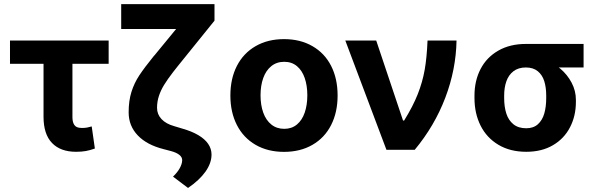

<svg xmlns="http://www.w3.org/2000/svg" viewBox="-20 -727 2910 932"><path d="M507.4 -417.2H28.5V-530.3H507.4ZM331.6 -530.3V-159.7Q331.6 -139 337.2 -127Q342.8 -115 352.7 -110.4Q362.7 -105.8 377.7 -105.8Q392.2 -105.8 403.7 -108Q415.1 -110.2 425.2 -113.3L440.5 -6Q416.8 2.5 396.7 6.1Q376.5 9.8 349 9.8Q273.5 9.8 232.4 -33Q191.3 -75.7 191.3 -160.3V-530.3Z M1021.2 -707V-626.7L844.3 -407.6L820.9 -378Q792.2 -340.8 776.3 -314.5Q760.3 -288.3 751.3 -260.9Q742.3 -233.5 742.3 -203.4Q742.3 -172.1 763.9 -149Q785.5 -125.8 825.7 -114.6L864.8 -102.8Q910.5 -89.9 942.4 -71.1Q974.3 -52.3 990.6 -28.5Q1006.8 -4.7 1006.8 23.3Q1006.8 64.8 977.3 106.4Q947.8 147.9 892.8 185.4L819.9 130.4Q842 109 852.9 88.8Q863.7 68.5 864.3 52.3Q865.4 37 851.1 25.2Q836.7 13.4 810.1 6.4L774.4 -3Q692.6 -23.6 648.6 -69.9Q604.5 -116.2 604.5 -181.5Q604.5 -237.9 618.1 -281.1Q631.7 -324.3 656.4 -361.5Q681 -398.8 726.8 -455.2Q730.2 -458.6 732.1 -460.8Q734 -463 736.5 -466.4L934.1 -707ZM957.9 -707V-586.3H568.3V-707Z M1098.3 -263.2Q1098.3 -345.3 1129.9 -407Q1161.6 -468.8 1220.6 -502.9Q1279.7 -537.1 1358.7 -537.1Q1437.7 -537.1 1496.8 -502.9Q1556 -468.8 1587.4 -407Q1618.8 -345.3 1618.8 -263.2Q1618.8 -182.2 1587.4 -120.2Q1556 -58.2 1496.8 -24Q1437.7 10.2 1358.7 10.2Q1279.7 10.2 1220.6 -24Q1161.6 -58.2 1129.9 -120.2Q1098.3 -182.2 1098.3 -263.2ZM1471.8 -264.4Q1471.8 -311.3 1459.2 -348.1Q1446.5 -385 1421.3 -406Q1396.1 -427 1359.8 -427Q1323 -427 1297 -406Q1271 -385 1257.9 -348.4Q1244.7 -311.9 1244.7 -264.4Q1244.7 -216.9 1257.9 -180.2Q1271 -143.6 1297 -122.6Q1323 -101.6 1359.8 -101.6Q1396.1 -101.6 1421.3 -122.6Q1446.5 -143.6 1459.2 -180.5Q1471.8 -217.4 1471.8 -264.4Z M1656.2 -530.3H1806.2L1936.4 -141.9H1941.7Q1984.4 -210.6 2007.7 -269.6Q2031 -328.6 2041.6 -388.7Q2052.1 -448.8 2055.3 -530.3H2196.1Q2193.5 -389.4 2141.7 -253Q2089.9 -116.6 1993.3 0H1855.8Z M2532.5 -513.7Q2538.8 -511.6 2545.2 -505.7Q2551.7 -499.7 2558.8 -491.2Q2566.8 -478.6 2575.4 -468.8Q2583.9 -459 2597 -449.8Q2610.1 -440.5 2627.1 -435.1Q2665.7 -422.4 2699.8 -393.7Q2733.9 -365 2754.7 -325.6Q2775.5 -286.2 2775.5 -242.2V-232.4Q2775.5 -164 2746.8 -108.9Q2718.2 -53.7 2663.9 -22Q2609.7 9.8 2534.4 9.8Q2456.4 9.8 2399.5 -24.1Q2342.6 -58 2312.9 -117.1Q2283.2 -176.2 2283.2 -251V-262.7Q2283.2 -335.1 2312.7 -391.9Q2342.2 -448.8 2398.8 -481.2Q2455.4 -513.7 2532.5 -513.7ZM2534.4 -104.4Q2569.4 -104.4 2590.9 -123.8Q2612.5 -143.2 2622 -175.8Q2631.4 -208.5 2631.4 -251V-262.7Q2631.4 -302.7 2622 -332.9Q2612.5 -363.1 2590.5 -381.3Q2568.4 -399.5 2532.5 -399.5Q2496.3 -399.5 2472.5 -381.3Q2448.8 -363.1 2438.1 -332.6Q2427.3 -302.1 2427.3 -262.7V-251Q2427.3 -208.5 2437.8 -175.8Q2448.3 -143.2 2472.2 -123.8Q2496.1 -104.4 2534.4 -104.4ZM2812.8 -399.5H2532.5V-513.7H2812.8Z"/></svg>

Font: Pretendard JP Variable
Style: Regular
Weight: 400
Designer: Base glyphs from Inter by Rasmus Andersson; Hangul glyphs from Noto Sans CJK(Source Han Sans) by Jang Soo-young and Kang
Foundry: Kil Hyung-jin
Version: Version 1.307;Glyphs 3.2 (3192)